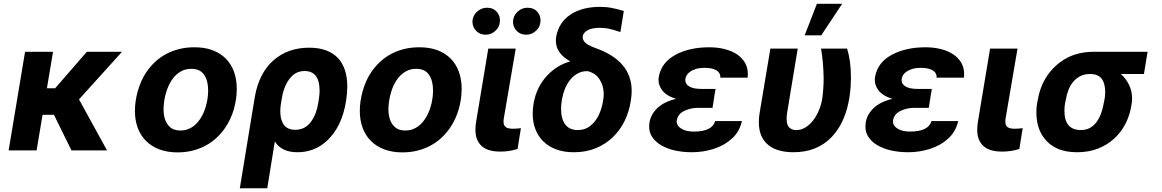

<svg xmlns="http://www.w3.org/2000/svg" viewBox="-20 -806 6226 1029"><path d="M553.6 0H362.9L269.2 -190.7H208.1L176.1 0H26.3L114.3 -528.4H264.2L231.5 -333.1H275.6L445.3 -528.4H633.9L403.4 -273.4Z M931.5 10.7Q876.1 10.7 833.5 -5.7Q790.8 -22 761.9 -51.3Q733 -80.6 718 -121.3Q703.1 -161.9 703.1 -210.9Q703.1 -263.1 718.4 -317.8Q726.2 -345.5 737.6 -371.1Q748.9 -396.7 764.9 -420.1Q785.2 -449.9 811.4 -474.4Q837.7 -498.9 870 -516.3Q902.3 -533.7 940.2 -543.1Q978 -552.6 1021 -552.6Q1077.4 -552.9 1120 -536.6Q1162.6 -520.2 1191.4 -490.6Q1220.2 -460.9 1234.6 -419.9Q1248.9 -378.9 1248.9 -330.3Q1248.9 -276.6 1233.8 -222.7Q1218.8 -168.7 1187.5 -122.2Q1167.3 -92.3 1141 -67.8Q1114.7 -43.3 1082.6 -25.9Q1050.4 -8.5 1012.6 1.1Q974.8 10.7 931.5 10.7ZM946.7 -106.5Q967 -106.5 984.2 -112.4Q1001.4 -118.3 1016 -128.9Q1030.5 -139.6 1042.6 -154.7Q1054.7 -169.7 1064.3 -187.9Q1072.1 -202.8 1077.9 -219.5Q1083.8 -236.2 1087.7 -253.4Q1091.6 -270.6 1093.6 -288Q1095.5 -305.4 1095.5 -321.7Q1095.5 -374.3 1073.5 -405.9Q1051.8 -437.1 1005.7 -437.1Q975.1 -437.5 950.8 -424Q926.5 -410.5 908.4 -387.6Q890.3 -364.7 878.4 -334Q866.5 -303.3 860.8 -269.2Q856.5 -244 856.5 -221.6Q856.5 -158.4 888.1 -127.8Q909.4 -106.5 946.7 -106.5Z M1412.3 203.1H1265.3L1345.9 -288.4Q1369 -415.8 1446 -483Q1523.1 -550.4 1636.7 -550.4Q1688.9 -550.4 1727.5 -536Q1766 -521.7 1791.2 -494.9Q1816.4 -468 1828.8 -429.3Q1841.3 -390.6 1841.3 -342Q1841.3 -305.8 1834.9 -267Q1813.6 -126.1 1730.5 -50.1Q1665.1 9.9 1573.5 9.9Q1489.3 9.9 1452.8 -47.6ZM1562.1 -110.4Q1617.5 -110.4 1649.1 -157Q1677.2 -196.7 1686.1 -257.1Q1687.9 -267.8 1689.1 -276.5Q1690.3 -285.2 1691.2 -293Q1692.1 -300.8 1692.5 -308.1Q1692.8 -315.3 1692.8 -322.8Q1691.8 -425.4 1611.9 -425.4Q1576.7 -425.4 1551.5 -404.5Q1502.8 -362.2 1489.7 -274.5L1485.1 -246.8Q1483.7 -237.6 1483 -228.5Q1482.2 -219.5 1482.2 -210.2Q1482.6 -192.8 1484.4 -180.4Q1486.2 -168 1491.8 -154.8Q1508.9 -110.4 1562.1 -110.4Z M2136.7 10.7Q2081.3 10.7 2038.7 -5.7Q1996.1 -22 1967.2 -51.3Q1938.2 -80.6 1923.3 -121.3Q1908.4 -161.9 1908.4 -210.9Q1908.4 -263.1 1923.7 -317.8Q1931.5 -345.5 1942.8 -371.1Q1954.2 -396.7 1970.2 -420.1Q1990.4 -449.9 2016.7 -474.4Q2043 -498.9 2075.3 -516.3Q2107.6 -533.7 2145.4 -543.1Q2183.2 -552.6 2226.2 -552.6Q2282.7 -552.9 2325.3 -536.6Q2367.9 -520.2 2396.7 -490.6Q2425.4 -460.9 2439.8 -419.9Q2454.2 -378.9 2454.2 -330.3Q2454.2 -276.6 2439.1 -222.7Q2424 -168.7 2392.8 -122.2Q2372.5 -92.3 2346.2 -67.8Q2320 -43.3 2287.8 -25.9Q2255.7 -8.5 2217.9 1.1Q2180 10.7 2136.7 10.7ZM2152 -106.5Q2172.2 -106.5 2189.5 -112.4Q2206.7 -118.3 2221.2 -128.9Q2235.8 -139.6 2247.9 -154.7Q2259.9 -169.7 2269.5 -187.9Q2277.3 -202.8 2283.2 -219.5Q2289.1 -236.2 2293 -253.4Q2296.9 -270.6 2298.8 -288Q2300.8 -305.4 2300.8 -321.7Q2300.8 -374.3 2278.8 -405.9Q2257.1 -437.1 2210.9 -437.1Q2180.4 -437.5 2156.1 -424Q2131.7 -410.5 2113.6 -387.6Q2095.5 -364.7 2083.6 -334Q2071.7 -303.3 2066.1 -269.2Q2061.8 -244 2061.8 -221.6Q2061.8 -158.4 2093.4 -127.8Q2114.7 -106.5 2152 -106.5Z M2800.4 -620Q2767 -620 2746.4 -643.8Q2729.4 -663 2729.4 -688.9Q2729.4 -718.8 2752.5 -741.8Q2775.2 -764.6 2807.2 -764.6Q2842 -764.6 2861.2 -741.1Q2876.8 -722.3 2876.8 -696.7Q2876.8 -663.4 2853.3 -641.7Q2830.6 -620 2800.4 -620ZM2583.1 -620Q2551.5 -620 2531.6 -641Q2512.1 -661.6 2512.1 -689.3Q2512.1 -704.5 2519 -719.6Q2525.9 -734.7 2540.8 -746.8Q2562.9 -764.6 2589.8 -764.6Q2624.6 -764.6 2643.8 -741.1Q2659.4 -722.3 2659.4 -696.7Q2659.4 -663.4 2636 -641.7Q2613.3 -620 2583.1 -620ZM2661.2 6.4Q2631 6.4 2606.5 0Q2582 -6.4 2564.6 -20.6Q2547.2 -34.8 2537.6 -56.8Q2528.1 -78.8 2528.1 -110.4Q2528.1 -120.4 2528.9 -130.9Q2529.8 -141.3 2531.6 -152.7L2596.9 -545.5H2744L2680 -170.8Q2679.3 -166.2 2679 -162.1Q2678.6 -158 2678.6 -154.5Q2678.6 -143.1 2682 -135.7Q2685.4 -128.2 2691.8 -123.9Q2698.2 -119.7 2707.4 -117.9Q2716.6 -116.1 2728.3 -116.1Q2746.4 -116.1 2764.2 -118.3L2771.7 -119L2753.9 -7.8Q2711.6 6.4 2661.2 6.4Z M3057.2 9.9Q3003.2 10.3 2961.8 -5Q2920.5 -20.2 2892.2 -47.9Q2864 -75.6 2849.4 -113.6Q2834.9 -151.6 2834.9 -196.4Q2834.9 -212 2836.1 -223.5Q2837.4 -235.1 2839.5 -248.6L2840.9 -258.5Q2857.6 -342.3 2911.6 -400.2Q2966.3 -458.1 3034.1 -475.9L3033.4 -478.7Q2999.3 -497.9 2979.2 -524.9Q2959.2 -551.8 2959.2 -588.1Q2959.2 -593 2959.7 -598.4Q2960.2 -603.7 2960.9 -609.4Q2975.1 -686.8 3037.6 -728Q3100.1 -769.2 3195.3 -769.2Q3230.1 -769.2 3258.5 -763.5Q3273.4 -760.7 3289.4 -756.7Q3305.4 -752.8 3323.2 -747.2L3305 -634.2L3293 -638.1Q3272.7 -644.9 3248 -650.9Q3223.4 -657 3192.1 -657Q3174.7 -657 3158.7 -653.9Q3142.8 -650.9 3130.3 -644.5Q3117.9 -638.1 3110.4 -628.4Q3103 -618.6 3103 -605.5Q3103 -594.5 3112.2 -582Q3124.3 -566.1 3169.7 -549Q3365.4 -480.8 3365.4 -318.9Q3365.4 -293.3 3360.8 -267Q3352.6 -209.5 3328.1 -159.1Q3303.6 -108.7 3264.6 -71Q3225.5 -33.4 3173.1 -11.7Q3120.7 9.9 3057.2 9.9ZM3076.7 -109Q3115.4 -109 3142.8 -130.7Q3171.5 -153.4 3188.6 -188.6Q3205.6 -223.7 3212 -265.6Q3213.8 -275.9 3214.7 -284.6Q3215.6 -293.3 3215.6 -300.8Q3215.6 -345.9 3193.5 -380.3Q3171.5 -414.8 3128.9 -424.7Q3100.1 -425.1 3077.1 -412.8Q3054 -400.6 3036.8 -379.6Q3019.5 -358.7 3008.3 -331.3Q2997.2 -304 2991.8 -273.8Q2989.3 -259.6 2988.1 -247Q2986.9 -234.4 2986.9 -223Q2986.9 -169.4 3009.2 -139.2Q3031.6 -109 3076.7 -109Z M3688.6 9.9Q3639.2 9.9 3596.9 0.4Q3554.7 -9.2 3524 -27.2Q3493.3 -45.1 3475.9 -70.8Q3458.5 -96.6 3459.2 -128.6Q3459.2 -185 3503.2 -226.9Q3539.1 -261 3603.7 -276.3Q3549 -292.6 3526.6 -325.3Q3509.2 -350.1 3509.2 -378.2Q3509.2 -382.5 3509.8 -386.7Q3510.3 -391 3511 -395.6Q3525.2 -471.6 3599.8 -512.1Q3674.7 -552.6 3781.6 -552.6Q3825.3 -552.6 3863.3 -543Q3901.3 -533.4 3929.2 -515.1Q3957 -496.8 3972.7 -469.8Q3988.3 -442.8 3987.9 -407.7Q3987.9 -398.8 3986.9 -389.9H3840.9Q3840.9 -417.3 3818.2 -429.9Q3795.5 -442.5 3755.3 -442.5Q3729.8 -442.5 3710.4 -436.6Q3691.1 -430.8 3678.3 -421.5Q3665.5 -412.3 3659.1 -400.6Q3652.7 -388.8 3652.7 -376.8Q3652.7 -355.1 3674.5 -342.3Q3696.4 -329.5 3737.9 -329.5H3815L3807.5 -285.9H3807.9L3798.7 -228H3721.2Q3681.5 -228 3648.1 -212Q3610.4 -194.6 3606.5 -156.2Q3606.5 -126.1 3645.2 -109.7Q3666.2 -100.9 3699.6 -100.9Q3796.5 -100.9 3813.2 -157.3H3956.3Q3943.9 -101.9 3904.8 -65.3Q3861.9 -25.9 3805.4 -8.2Q3748.2 9.9 3688.6 9.9Z M4381.4 -616.8H4292.6L4358 -785.5H4493.3ZM4232.2 9.9Q4191.1 9.9 4157 0.7Q4122.9 -8.5 4098.4 -28.2Q4073.9 -47.9 4060.4 -78.3Q4046.9 -108.7 4046.9 -151.3Q4046.9 -163.4 4047.9 -176.3Q4049 -189.3 4051.5 -203.1L4108.7 -545.5H4255.3L4198.5 -201.7Q4197.1 -192.5 4196.4 -184.7Q4195.7 -176.8 4195.7 -169.7Q4195.7 -130.3 4217 -117.2Q4230.1 -108.7 4246.8 -108.7Q4273.8 -108.7 4297.2 -123.4Q4320.7 -138.1 4339 -162.1Q4357.2 -186.1 4369.5 -216.3Q4381.7 -246.4 4386.7 -277Q4394.2 -331.3 4394.2 -388.1Q4392.8 -474.4 4380.3 -545.5H4519.5Q4540.5 -480.8 4540.5 -391.3Q4540.5 -292.3 4515.6 -210.9Q4490.4 -128.6 4438.6 -73.2Q4360.1 9.9 4232.2 9.9Z M4847.7 9.9Q4798.3 9.9 4756 0.4Q4713.8 -9.2 4683.1 -27.2Q4652.3 -45.1 4634.9 -70.8Q4617.5 -96.6 4618.3 -128.6Q4618.3 -185 4662.3 -226.9Q4698.2 -261 4762.8 -276.3Q4708.1 -292.6 4685.7 -325.3Q4668.3 -350.1 4668.3 -378.2Q4668.3 -382.5 4668.9 -386.7Q4669.4 -391 4670.1 -395.6Q4684.3 -471.6 4758.9 -512.1Q4833.8 -552.6 4940.7 -552.6Q4984.4 -552.6 5022.4 -543Q5060.4 -533.4 5088.2 -515.1Q5116.1 -496.8 5131.7 -469.8Q5147.4 -442.8 5147 -407.7Q5147 -398.8 5146 -389.9H5000Q5000 -417.3 4977.3 -429.9Q4954.5 -442.5 4914.4 -442.5Q4888.8 -442.5 4869.5 -436.6Q4850.1 -430.8 4837.4 -421.5Q4824.6 -412.3 4818.2 -400.6Q4811.8 -388.8 4811.8 -376.8Q4811.8 -355.1 4833.6 -342.3Q4855.5 -329.5 4897 -329.5H4974.1L4966.6 -285.9H4967L4957.7 -228H4880.3Q4840.6 -228 4807.2 -212Q4769.5 -194.6 4765.6 -156.2Q4765.6 -126.1 4804.3 -109.7Q4825.3 -100.9 4858.7 -100.9Q4955.6 -100.9 4972.3 -157.3H5115.4Q5103 -101.9 5063.9 -65.3Q5021 -25.9 4964.5 -8.2Q4907.3 9.9 4847.7 9.9Z M5350.5 6.4Q5320.3 6.4 5295.8 0Q5271.3 -6.4 5253.9 -20.6Q5236.5 -34.8 5226.9 -56.8Q5217.3 -78.8 5217.3 -110.4Q5217.3 -120.4 5218.2 -130.9Q5219.1 -141.3 5220.9 -152.7L5286.2 -545.5H5433.2L5369.3 -170.8Q5368.6 -166.2 5368.3 -162.1Q5367.9 -158 5367.9 -154.5Q5367.9 -143.1 5371.3 -135.7Q5374.6 -128.2 5381 -123.9Q5387.4 -119.7 5396.7 -117.9Q5405.9 -116.1 5417.6 -116.1Q5435.7 -116.1 5453.5 -118.3L5460.9 -119L5443.2 -7.8Q5400.9 6.4 5350.5 6.4Z M5753.6 9.9Q5689.6 9.9 5645.6 -10.3Q5601.6 -30.5 5574.9 -67.1Q5534.4 -121.4 5534.4 -203.1Q5534.4 -240.4 5541.9 -269.9Q5547.6 -305.4 5560.2 -338.2Q5572.8 -371.1 5592 -399.7Q5611.2 -428.3 5637.3 -452.4Q5663.4 -476.6 5696.4 -494.7Q5759.6 -528.4 5841.6 -528.4H6130.3L6110.8 -409.4H5986.9Q6014.6 -384.9 6030.9 -351.6Q6047.2 -318.2 6047.2 -278.8Q6047.2 -271.7 6046.7 -264Q6046.2 -256.4 6044.7 -248.6Q6037.3 -193.9 6013.8 -146.7Q5990.4 -99.4 5952.9 -64.6Q5915.5 -29.8 5865.1 -9.9Q5814.6 9.9 5753.6 9.9ZM5773.1 -109Q5809.7 -109 5834.9 -129.3Q5881.4 -166.2 5896.3 -258.5Q5903.1 -284.4 5903.1 -313.2Q5903.1 -359.4 5883.9 -384.4Q5864.7 -409.4 5822.1 -409.4Q5793 -409.4 5770.8 -398.4Q5748.6 -387.4 5732.4 -368.4Q5716.3 -349.4 5706.3 -324Q5696.4 -298.7 5691.8 -269.9Q5684.7 -241.5 5684.7 -211.6Q5684.7 -109 5773.1 -109Z"/></svg>

Font: Linik Sans
Style: Bold Italic
Weight: 700
Italic angle: 9°
Designer: Fonts by Rasmus Andersson / Changes by Cristiano Sobral with parts from Marc Monis
Foundry: rsms
Version: Version 3.020; ttfautohint (v1.6)